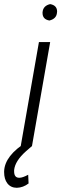

<svg xmlns="http://www.w3.org/2000/svg" viewBox="-77 -705 309 927"><path d="M161.1 -606Q128.4 -611.8 128.4 -642.1Q128.4 -643.6 128.4 -645.5Q130.9 -677.2 165 -685.1H165.5Q198.2 -679.2 198.7 -649.9Q198.7 -647.5 198.2 -645Q196.3 -614.3 161.6 -606H161.1ZM77.6 0H76.2H24.9H23.4V-1.5L110.8 -501V-502H111.8H163.6H165V-500.5L77.6 -1ZM77.6 0 48.3 25.4Q-4.4 72.3 -8.8 116.2Q-8.8 119.1 -8.8 122.1Q-8.8 153.3 15.6 153.3Q16.1 153.3 16.6 153.3Q32.2 153.3 59.1 138.7L61 180.7Q35.2 200.7 4.4 201.7Q-24.9 201.7 -41.5 180.2Q-57.1 159.7 -57.1 126Q-57.1 124 -57.1 122.1Q-54.2 45.9 52.7 -20Z"/></svg>

Font: MAUL Condensed Light Italic
Style: Light Italic
Weight: 300
Italic angle: -12°
Designer: MAUL
Version: Version 1.0; 2020; ttfautohint (v1.8.3)